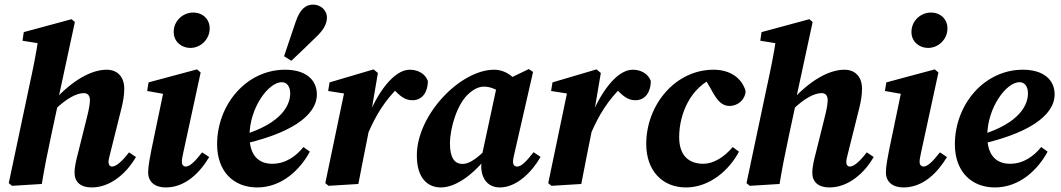

<svg xmlns="http://www.w3.org/2000/svg" viewBox="-20 -803 4629 838"><path d="M32.5 8 162.5 0C174.3 -72.1 185.8 -129.3 204.1 -215L235.3 -360.2L235.4 -375.7L306.8 -706.9L292.5 -719.2L83.7 -662.8L78.3 -625.2L204.6 -605L147.9 -638.9C137.9 -567.7 122.8 -496.1 107.3 -425L18.2 -3.6L32.5 8ZM380.1 15.1C465.2 15.1 534.5 -50.7 573.5 -117.6L543.1 -138C511.4 -96.6 486.3 -76.1 469.4 -76.1C459.6 -76.1 453.7 -83.1 453.7 -96.3C453.7 -106.3 457.6 -119.9 462.4 -139.3L509.6 -328.2C517.6 -359.7 522.3 -388.4 522.3 -415.4C522.3 -471.4 489.3 -498.7 445.8 -498.7C375.5 -498.7 293.9 -449.1 218.3 -367.2H210.4L218.3 -323C270.3 -374 314.6 -396.6 346.1 -396.6C361.7 -396.6 372.5 -387.1 372.5 -365.7C372.5 -349.3 367.4 -322 359.4 -290.9L322.1 -141.1C314.3 -110.8 305.4 -78.1 305.4 -48.6C305.4 -8.3 332.3 15.1 380.1 15.1Z M626.6 -50.9C626.6 -8.3 656.9 15.1 703.6 15.1C789.6 15.1 853.1 -50.4 893.1 -117.6L862.3 -138C829.5 -95.8 807.5 -76.1 790.7 -76.1C781.1 -76.1 773.7 -83.3 773.7 -96.6C773.7 -106.9 776.3 -120.7 780.5 -139.3L855.8 -486.6L840 -500.2L628.4 -443.4L622.3 -405.9L718.4 -388.8L696.4 -416.4L640.9 -149.7C635.1 -119.4 626.6 -78.1 626.6 -50.9ZM810.6 -593.8C854.6 -593.8 895.2 -629.9 895.2 -679.4C895.2 -719.3 864.9 -748.2 823.2 -748.2C779.1 -748.2 738.1 -713 738.1 -663.5C738.1 -620.5 772.7 -593.8 810.6 -593.8Z M1102.6 15.1C1211 15.1 1291 -63.8 1332.3 -141.1L1304.3 -161.2C1273 -122.2 1227.3 -88.2 1168.6 -88.2C1106.5 -88.2 1068.9 -127.2 1068.9 -209C1068.9 -333.4 1152.4 -444.3 1209.5 -444.3C1230.4 -444.3 1246.6 -428 1246.6 -395.3C1246.6 -332.6 1191.9 -251.4 1007.8 -204.9L1010.4 -167.6C1249.5 -216.4 1363 -299.2 1363 -391C1363 -455.7 1313.4 -498.7 1224.4 -498.7C1055 -498.7 927.6 -346.2 927.6 -173C927.6 -55.7 998.4 15.1 1102.6 15.1ZM1219.9 -557.6 1251.5 -537.6C1287.2 -572 1323.4 -605.1 1358.4 -640.2C1389.4 -669.2 1406.9 -696.4 1406.9 -726.4C1406.9 -760.9 1376.7 -782.9 1347.1 -782.9C1317.2 -782.9 1291.2 -767.6 1271 -709.1C1253.5 -658.9 1237.1 -607.9 1219.9 -557.6Z M1587.8 -224.2C1619.6 -297.7 1659.2 -365.9 1728.6 -431.5V-437.5L1680.8 -432.4L1695.6 -416.1C1726.2 -382.9 1747.8 -365.5 1780.3 -365.5C1824 -365.5 1847.3 -402.1 1847.6 -449.4C1835.7 -482.1 1803.6 -498.7 1768.4 -498.7C1699 -498.7 1625.4 -398.4 1579.2 -276.1H1568.4L1587.8 -224.2ZM1399.8 -3.6 1414.1 8 1544.1 0C1557.8 -72.4 1572 -142.9 1586.3 -214.3L1604 -304L1599.6 -309.7L1629.4 -484.4L1610.6 -500.2L1418.4 -443.4L1412.3 -405.9L1538.7 -386L1485.6 -415L1399.8 -3.6Z M1904.3 15.1C1972.4 15.1 2052.1 -46.7 2112.1 -127H2115.8L2109.6 -159.8C2067 -115.5 2030.6 -87.5 1998.9 -87.5C1965 -87.5 1943.9 -112.9 1943.9 -176.1C1943.9 -246.9 1976.2 -348.4 2022.7 -391.2C2047.3 -414.6 2070.6 -424.9 2092.6 -424.9C2119.5 -424.9 2146.3 -413.2 2169.9 -396.5L2237.7 -446.1C2209.5 -479.2 2176.4 -498.7 2136.9 -498.7C1989.3 -498.7 1799.3 -302.6 1799.3 -124.3C1799.3 -21.3 1849.9 15.1 1904.3 15.1ZM2161.7 15.1C2236.6 15.1 2303.9 -55.3 2339.3 -118.3L2308.8 -138.7C2278.1 -99.3 2255.9 -76.1 2237.3 -76.1C2225.8 -76.1 2219.1 -83.3 2219.1 -96.6C2219.1 -106.9 2222.1 -120.7 2226.6 -139.3L2306.6 -489L2287.9 -501.6L2156.7 -438.3L2150.4 -436.6L2079.1 -105.1L2083.2 -103.6C2081.2 -92.9 2080.3 -85.5 2080.3 -75.8C2081.8 -17.2 2113.9 15.1 2161.7 15.1Z M2560.8 -224.2C2592.6 -297.7 2632.2 -365.9 2701.6 -431.5V-437.5L2653.8 -432.4L2668.6 -416.1C2699.2 -382.9 2720.8 -365.5 2753.3 -365.5C2797 -365.5 2820.3 -402.1 2820.6 -449.4C2808.7 -482.1 2776.6 -498.7 2741.4 -498.7C2672 -498.7 2598.4 -398.4 2552.2 -276.1H2541.4L2560.8 -224.2ZM2372.8 -3.6 2387.1 8 2517.1 0C2530.8 -72.4 2545 -142.9 2559.3 -214.3L2577 -304L2572.6 -309.7L2602.4 -484.4L2583.6 -500.2L2391.4 -443.4L2385.3 -405.9L2511.7 -386L2458.6 -415L2372.8 -3.6Z M2973.9 15.1C3078 15.1 3163.2 -61.1 3205.3 -141.1L3178 -161.2C3139.3 -115.1 3091.8 -88.2 3050.3 -88.2C2985.7 -88.2 2944.3 -124.5 2944.3 -204.3C2944.3 -307.4 2994.6 -422.7 3100.2 -465.6H3117.4V-478H3046.1L3094.6 -393.8C3111.2 -365.9 3130.2 -340.6 3163.7 -340.6C3201.7 -340.6 3232.5 -368.5 3234.3 -405.7C3217.6 -463 3166.5 -498.7 3094.1 -498.7C2928 -498.7 2800.6 -345.9 2800.6 -174.7C2800.6 -56.9 2871.9 15.1 2973.9 15.1Z M3252.5 8 3382.5 0C3394.3 -72.1 3405.8 -129.3 3424.1 -215L3455.3 -360.2L3455.4 -375.7L3526.8 -706.9L3512.5 -719.2L3303.7 -662.8L3298.3 -625.2L3424.6 -605L3367.9 -638.9C3357.9 -567.7 3342.8 -496.1 3327.3 -425L3238.2 -3.6L3252.5 8ZM3600.1 15.1C3685.2 15.1 3754.5 -50.7 3793.5 -117.6L3763.1 -138C3731.4 -96.6 3706.3 -76.1 3689.4 -76.1C3679.6 -76.1 3673.7 -83.1 3673.7 -96.3C3673.7 -106.3 3677.6 -119.9 3682.4 -139.3L3729.6 -328.2C3737.6 -359.7 3742.3 -388.4 3742.3 -415.4C3742.3 -471.4 3709.3 -498.7 3665.8 -498.7C3595.5 -498.7 3513.9 -449.1 3438.3 -367.2H3430.4L3438.3 -323C3490.3 -374 3534.6 -396.6 3566.1 -396.6C3581.7 -396.6 3592.5 -387.1 3592.5 -365.7C3592.5 -349.3 3587.4 -322 3579.4 -290.9L3542.1 -141.1C3534.3 -110.8 3525.4 -78.1 3525.4 -48.6C3525.4 -8.3 3552.3 15.1 3600.1 15.1Z M3846.6 -50.9C3846.6 -8.3 3876.9 15.1 3923.6 15.1C4009.6 15.1 4073.1 -50.4 4113.1 -117.6L4082.3 -138C4049.5 -95.8 4027.5 -76.1 4010.7 -76.1C4001.1 -76.1 3993.7 -83.3 3993.7 -96.6C3993.7 -106.9 3996.3 -120.7 4000.5 -139.3L4075.8 -486.6L4060 -500.2L3848.4 -443.4L3842.3 -405.9L3938.4 -388.8L3916.4 -416.4L3860.9 -149.7C3855.1 -119.4 3846.6 -78.1 3846.6 -50.9ZM4030.6 -593.8C4074.6 -593.8 4115.2 -629.9 4115.2 -679.4C4115.2 -719.3 4084.9 -748.2 4043.2 -748.2C3999.1 -748.2 3958.1 -713 3958.1 -663.5C3958.1 -620.5 3992.7 -593.8 4030.6 -593.8Z M4322.6 15.1C4431 15.1 4511 -63.8 4552.3 -141.1L4524.3 -161.2C4493 -122.2 4447.3 -88.2 4388.6 -88.2C4326.5 -88.2 4288.9 -127.2 4288.9 -209C4288.9 -333.4 4372.4 -444.3 4429.5 -444.3C4450.4 -444.3 4466.6 -428 4466.6 -395.3C4466.6 -332.6 4411.9 -251.4 4227.8 -204.9L4230.4 -167.6C4469.5 -216.4 4583 -299.2 4583 -391C4583 -455.7 4533.4 -498.7 4444.4 -498.7C4275 -498.7 4147.6 -346.2 4147.6 -173C4147.6 -55.7 4218.4 15.1 4322.6 15.1Z"/></svg>

Font: Source Serif 4 Variable
Style: Italic
Weight: 400
Italic angle: -12°
Designer: Frank Grießhammer
Foundry: Adobe Systems Incorporated
Version: Version 4.004;hotconv 1.0.116;makeotfexe 2.5.65601